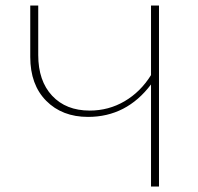

<svg xmlns="http://www.w3.org/2000/svg" viewBox="-20 -678 719 698"><path d="M529 -658H558V0H529V-371Q440 -253 300 -253Q206 -253 148 -311.5Q90 -370 90 -471V-658H119V-478Q119 -384 169.5 -330Q220 -276 306 -276Q375 -276 433 -310Q491 -344 529 -405Z"/></svg>

Font: EauTestInfant Extralight
Style: Regular
Weight: 250
Designer: Christian Thalmann (Catharsis Fonts)
Version: Version 0.001;PS 000.001;hotconv 1.0.88;makeotf.lib2.5.64775